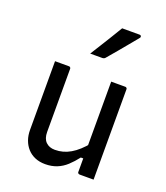

<svg xmlns="http://www.w3.org/2000/svg" viewBox="-150 -927 901 1041"><g transform="rotate(20 300.0 -406.5)"><path d="M173 -532Q177 -532 179 -530.5Q181 -529 182.5 -527Q184 -525 184 -521Q184 -476 184 -429.5Q184 -383 184 -336.5Q184 -290 184 -245Q184 -200 184 -157Q184 -119 203.5 -99.5Q223 -80 256 -80Q280 -80 302 -86Q324 -92 345.5 -104.5Q367 -117 388.5 -136.5Q410 -156 432 -183V-89H403Q380 -59 355 -36Q330 -13 300 -1Q270 11 233 11Q200 11 174 0Q148 -11 130 -31Q112 -51 102.5 -77.5Q93 -104 93 -136Q93 -181 93 -225.5Q93 -270 93 -315.5Q93 -361 93 -405Q93 -437 93 -468.5Q93 -500 93 -532Q113 -532 133 -532Q153 -532 173 -532ZM498 -532Q502 -532 504 -530.5Q506 -529 507.5 -527Q509 -525 509 -521Q509 -451 509 -380.5Q509 -310 509 -239.5Q509 -169 509 -99Q509 -78 509 -59.5Q509 -41 509 -25.5Q509 -10 509 0Q495 0 481.5 0Q468 0 454.5 0Q441 0 428 0Q425 0 422.5 -1.5Q420 -3 418.5 -5Q417 -7 417 -11Q417 -98 417 -185Q417 -272 417 -359Q417 -446 417 -532Q432 -532 445 -532Q458 -532 471.5 -532Q485 -532 498 -532ZM374 -824Q404 -824 425.5 -824Q447 -824 474 -824Q482 -824 484 -818Q486 -812 481 -807Q457 -778 436.5 -753Q416 -728 395 -703Q374 -678 345 -644Q343 -641 338.5 -638.5Q334 -636 328 -636Q309 -636 292.5 -636Q276 -636 258 -636Q277 -666 296.5 -697.5Q316 -729 335.5 -760.5Q355 -792 374 -824Z"/></g></svg>

Font: Rec Mono Linear
Style: Regular
Weight: 400
Monospace: yes
Version: Version 1.085; ttfautohint (v1.8.4.7-5d5b)